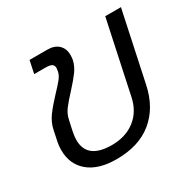

<svg xmlns="http://www.w3.org/2000/svg" viewBox="-127 -667 822 815"><g transform="rotate(-30 284.0 -260.0)"><path d="M38 -136Q38 -160 44 -185L53 -228Q60 -261 81 -289.5Q102 -318 136 -354Q162 -381 176 -398.5Q190 -416 193 -433Q195 -445 195 -448Q195 -462 185.5 -467.5Q176 -473 155 -473H100L113 -535H200Q235 -535 254.5 -516.5Q274 -498 274 -467Q274 -451 272 -443Q266 -416 249 -392.5Q232 -369 200 -334Q169 -301 152.5 -279Q136 -257 131 -232L120 -182Q115 -157 115 -141Q115 -47 236 -47Q304 -47 350 -83Q396 -119 409 -183L484 -535H561L489 -197Q468 -96 400.5 -40.5Q333 15 223 15Q135 15 86.5 -25.5Q38 -66 38 -136Z"/></g></svg>

Font: Prompt Light
Style: Italic
Weight: 300
Italic angle: -12°
Designer: Katatrad Team
Foundry: CadsonDemak
Version: Version 1.000